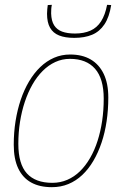

<svg xmlns="http://www.w3.org/2000/svg" viewBox="-20 -766 522 796"><path d="M195 10Q144 10 109 -9.5Q74 -29 55.5 -68Q37 -107 37 -166Q37 -217 44.5 -264Q52 -311 66 -352.5Q80 -394 100.5 -428.5Q121 -463 147 -488Q173 -513 204 -526.5Q235 -540 271 -540Q321 -540 356 -519.5Q391 -499 410 -459.5Q429 -420 429 -362Q429 -311 422 -263.5Q415 -216 401 -174.5Q387 -133 367 -99Q347 -65 321 -40.5Q295 -16 263.5 -3Q232 10 195 10ZM197 -8Q230 -8 259 -20.5Q288 -33 311.5 -56Q335 -79 353.5 -111Q372 -143 384.5 -182Q397 -221 403.5 -265Q410 -309 410 -357Q410 -440 374 -481Q338 -522 270 -522Q238 -522 209.5 -509Q181 -496 157 -472Q133 -448 114.5 -415.5Q96 -383 83 -344Q70 -305 63 -261Q56 -217 56 -170Q56 -86 91.5 -47Q127 -8 197 -8ZM288 -609Q250 -609 225 -619Q200 -629 187.5 -651Q175 -673 175 -709Q175 -718 176 -728Q177 -738 178 -745L195 -746Q193 -737 192.5 -728.5Q192 -720 192 -710Q193 -679 204.5 -661Q216 -643 237.5 -635Q259 -627 291 -627Q328 -627 355 -639Q382 -651 399 -677.5Q416 -704 424 -746L441 -745Q433 -695 413 -665Q393 -635 362 -622Q331 -609 288 -609Z"/></svg>

Font: Georama ExtraCondensed Thin Thin
Style: Italic
Weight: 250
Italic angle: -9°
Version: Version 1.001